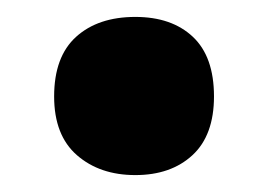

<svg xmlns="http://www.w3.org/2000/svg" viewBox="-20 -195 318 227"><path d="M44 -81Q44 -128 70 -151.5Q96 -175 140 -175Q183 -175 208 -151.5Q233 -128 233 -81Q233 -35 207.5 -11.5Q182 12 140 12Q98 12 71 -11.5Q44 -35 44 -81Z"/></svg>

Font: Noto Sans Gujarati UI Condensed Black
Style: Regular
Weight: 900
Width: 3
Designer: Jelle Bosma - Monotype Design Team, Universal Thirst
Foundry: Monotype Imaging Inc.
Version: Version 2.106; ttfautohint (v1.8.4.7-5d5b)